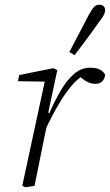

<svg xmlns="http://www.w3.org/2000/svg" viewBox="-20 -785 464 811"><path d="M174 -243 171 -306H188Q211 -359 236.5 -402.5Q262 -446 292.5 -472.5Q323 -499 360 -499Q387 -499 402 -491Q417 -483 424 -470Q423 -453 412.5 -442Q402 -431 383 -431Q367 -431 353.5 -437Q340 -443 325 -455L310 -469L352 -467L330 -465Q307 -452 282 -422.5Q257 -393 230 -348Q203 -303 174 -243ZM74 0 173 -459 182 -440 56 -442 61 -468 205 -497 222 -489 184 -310 189 -305 170 -218Q159 -164 148 -109.5Q137 -55 126 0L87 6ZM273 -565Q287 -592 301 -619Q315 -646 329.5 -673Q344 -700 356 -724Q364 -738 370.5 -747.5Q377 -757 383.5 -761Q390 -765 399 -765Q409 -765 416.5 -759.5Q424 -754 424 -742Q424 -733 419 -722.5Q414 -712 399 -693Q384 -671 366.5 -647.5Q349 -624 331 -599.5Q313 -575 295 -552Z"/></svg>

Font: Source Serif 4 Light
Style: Italic
Weight: 300
Italic angle: -12°
Designer: Frank Grießhammer
Foundry: Adobe Systems Incorporated
Version: Version 4.004;hotconv 1.0.116;makeotfexe 2.5.65601